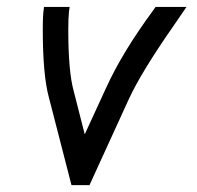

<svg xmlns="http://www.w3.org/2000/svg" viewBox="-20 -520 565 552"><path d="M178.2 -485.8Q176.3 -466.3 176.3 -435.1Q176.3 -314 191.9 -258.3L223.6 -133.8L284.7 -266.6Q331.5 -369.6 419.4 -488.8L427.2 -500H516.1L479 -445.8Q385.7 -312 350.1 -234.4L237.3 12.2H185.5L120.6 -239.7Q103 -304.2 103 -435.1Q103 -478 106 -495.6L106.4 -500H180.2Z"/></svg>

Font: Anka/Coder Condensed
Style: Italic
Weight: 400
Width: 4
Italic angle: -12°
Monospace: yes
Version: Version 001.100